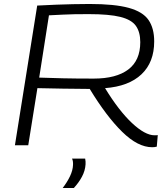

<svg xmlns="http://www.w3.org/2000/svg" viewBox="-20 -730 839 965"><path d="M55 0 167 -702Q220 -705 263.5 -706.5Q307 -708 346.5 -709Q386 -710 430 -710Q556 -710 627 -690.5Q698 -671 726.5 -629.5Q755 -588 755 -522Q755 -417 691 -356.5Q627 -296 508 -287Q577 -174 643 -112Q709 -50 757 -50Q760 -50 764.5 -50Q769 -50 773 -51L768 7Q758 10 745 10Q673 10 594 -67.5Q515 -145 431 -283Q357 -284 295 -284.5Q233 -285 168 -287L122 0ZM451 -335Q564 -335 624.5 -380.5Q685 -426 685 -518Q685 -569 663 -600Q641 -631 585 -645Q529 -659 426 -659Q384 -659 355 -658.5Q326 -658 297 -656.5Q268 -655 226 -653L177 -340Q233 -338 296 -336.5Q359 -335 451 -335ZM342 67H408Q411 82 410 96Q408 128 392 158Q376 188 351 215H295Q318 185 332 155.5Q346 126 347 99Q348 79 342 67Z"/></svg>

Font: Georama Expanded Light
Style: Italic
Weight: 300
Width: 7
Italic angle: -9°
Designer: Jean-Baptiste Levee
Foundry: Production Type
Version: Version 1.000